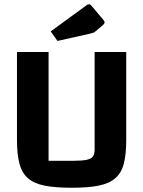

<svg xmlns="http://www.w3.org/2000/svg" viewBox="-20 -870 676 905"><path d="M318 15Q240 15 190 5Q140 -5 111.5 -30Q83 -55 71.5 -99Q60 -143 60 -211V-625H209V-112H322Q364 -112 387 -116.5Q410 -121 418 -132.5Q426 -144 426 -165V-625H575V-211Q575 -144 564 -100Q553 -56 524 -30.5Q495 -5 445 5Q395 15 318 15ZM251 -677 219 -722 389 -846Q395 -850 399 -850Q405 -850 412 -842L465 -779Q473 -770 473 -765Q473 -758 463 -750L431 -723Q426 -718 421 -716Q416 -714 407 -712Z"/></svg>

Font: Changa SemiBold
Style: Regular
Weight: 600
Designer: Eduardo Rodriguez Tunni
Foundry: Eduardo Rodriguez Tunni
Version: Version 3.002; ttfautohint (v1.8.2)